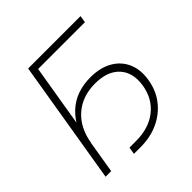

<svg xmlns="http://www.w3.org/2000/svg" viewBox="-194 -886 1064 1064"><g transform="rotate(-45 338.0 -353.5)"><path d="M590.8 -727.5 584 -686.5H217.3L103.5 0H59.6L180.2 -727.5ZM260.3 21.5 267.1 -20.5H319.3Q418.9 -20.5 483.4 -71.3Q547.9 -122.1 562.5 -210.4Q577.1 -300.8 528.8 -353.8Q480.5 -406.7 383.3 -406.7Q283.7 -406.7 218 -349.4Q152.3 -292 135.7 -189.9H108.9Q129.4 -312 201.9 -380.6Q274.4 -449.2 390.1 -449.2Q465.8 -449.2 518.6 -418.9Q571.3 -388.7 594.7 -335Q618.2 -281.2 606.4 -210.4Q595.2 -140.6 554.7 -88.4Q514.2 -36.1 451.9 -7.3Q389.6 21.5 312.5 21.5Z"/></g></svg>

Font: Inter Extra Light
Style: Italic
Weight: 200
Italic angle: -9.39999°
Designer: Rasmus Andersson
Foundry: rsms
Version: Version 4.000;git-3c8e0fc